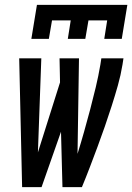

<svg xmlns="http://www.w3.org/2000/svg" viewBox="-20 -770 544 790"><path d="M71 0 59 -530H150L136 -143L227 -431L225 -530H305L299 -137Q313 -182 326 -228Q339 -274 351 -319.5Q363 -365 374 -411Q385 -457 393 -504L397 -530H488L484 -504Q477 -461 465 -418.5Q453 -376 439.5 -334Q426 -292 411.5 -250Q397 -208 381.5 -166.5Q366 -125 350 -83Q334 -41 317 0H237L231 -228L151 0ZM109 -610 132 -750H504L481 -610H409L421 -686H344L331 -610H259L271 -686H194L181 -610Z"/></svg>

Font: Iosevka Curly Slab MdObl
Style: Regular
Weight: 500
Italic angle: -9°
Monospace: yes
Designer: Belleve Invis
Foundry: Belleve Invis
Version: Version 11.0.0; ttfautohint (v1.8.3)